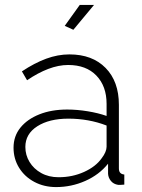

<svg xmlns="http://www.w3.org/2000/svg" viewBox="-20 -750 577 780"><path d="M35 -150Q35 -197 63 -231.5Q91 -266 140 -285.5Q189 -305 253 -305Q293 -305 336 -298Q379 -291 413 -279V-328Q413 -400 371.5 -443Q330 -486 257 -486Q218 -486 176 -470Q134 -454 90 -424L69 -460Q120 -494 167.5 -511.5Q215 -529 262 -529Q355 -529 409 -474Q463 -419 463 -324V-66Q463 -54 468.5 -48Q474 -42 485 -41V0Q476 1 470 1Q464 1 460 1Q441 -2 430.5 -15Q420 -28 419 -44V-85Q383 -40 326.5 -15Q270 10 208 10Q159 10 119.5 -11Q80 -32 57.5 -68.5Q35 -105 35 -150ZM393 -107Q403 -120 408 -132Q413 -144 413 -154V-240Q377 -254 338 -261Q299 -268 258 -268Q180 -268 131.5 -237Q83 -206 83 -153Q83 -120 100 -92Q117 -64 147.5 -47Q178 -30 218 -30Q274 -30 321.5 -51.5Q369 -73 393 -107ZM278 -629 243 -645 304 -730H362Z"/></svg>

Font: Raleway Thin Light
Style: Regular
Weight: 300
Version: Version 4.026